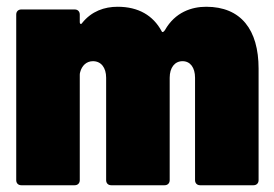

<svg xmlns="http://www.w3.org/2000/svg" viewBox="-20 -548 810 568"><path d="M590 -528C547 -528 498 -512 468 -459C464 -453 460 -451 458 -456C433 -502 390 -528 328 -528C289 -528 251 -515 223 -480C220 -475 216 -477 216 -482V-505C216 -514 210 -520 201 -520H43C34 -520 28 -514 28 -505V-15C28 -6 34 0 43 0H201C210 0 216 -6 216 -15V-326C216 -328 216 -331 217 -334C222 -354 236 -367 255 -367C279 -367 294 -348 294 -318V-15C294 -6 300 0 309 0H467C476 0 482 -6 482 -15V-318C482 -348 497 -367 520 -367C543 -367 557 -348 557 -318V-15C557 -6 563 0 572 0H730C739 0 745 -6 745 -15V-345C745 -460 693 -528 590 -528Z"/></svg>

Font: Barlow Semi Condensed Black
Style: Regular
Weight: 900
Width: 4
Designer: Jeremy Tribby
Foundry: Tribby Type
Version: Version 1.408;PS 001.408;hotconv 1.0.88;makeotf.lib2.5.64775